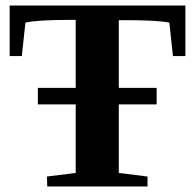

<svg xmlns="http://www.w3.org/2000/svg" viewBox="-20 -675 706 695"><path d="M151 0 150 -36 254 -49V-297H117V-357H254V-603H229Q115 -603 72 -593L59 -472H15V-655H651V-472H606L593 -593Q552 -602 434 -602H410V-357H547V-297H410V-49L514 -36V0Z"/></svg>

Font: Libra Serif Modern
Style: Bold
Weight: 700
Designer: Stefan Peev, Context Ltd
Foundry: Ascender Corporation
Version: Version 1.000